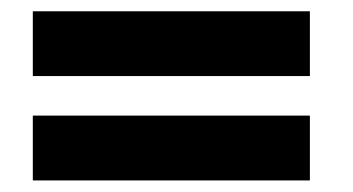

<svg xmlns="http://www.w3.org/2000/svg" viewBox="-20 -448 620 337"><path d="M523.9 -314.5H37.6V-428.2H523.9ZM523.9 -131.3H37.6V-245.1H523.9Z"/></svg>

Font: Nobile-bold
Style: Bold
Weight: 700
Version: Version 1.000;PS 001.000;hotconv 1.0.38